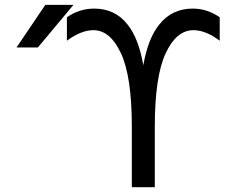

<svg xmlns="http://www.w3.org/2000/svg" viewBox="-20 -778 1040 800"><path d="M625 -249V2H529.3V-249Q529.3 -458 484.4 -555.2Q439.5 -652.3 369.1 -652.3Q318.4 -652.3 258.8 -608.4V-706.1Q311.5 -742.2 372.1 -742.2Q459 -742.2 510.7 -676.8Q557.6 -619.1 577.1 -505.9Q596.7 -618.2 643.6 -675.8Q696.3 -742.2 783.2 -742.2Q842.8 -742.2 895.5 -706.1V-608.4Q836.9 -652.3 786.1 -652.3Q714.8 -652.3 669.9 -555.2Q625 -458 625 -249ZM168.9 -757.8H286.1L137.7 -580.1H48.8Z"/></svg>

Font: Gen Shin Gothic Monospace Regular
Style: Regular
Weight: 400
Designer: [Source Han Sans]
Ryoko NISHIZUKA  (kana & ideographs); Paul D. Hunt (Latin, Greek & Cyrillic); Wenlong ZHANG  (bopomofo
Version: Version 1.002.20150607